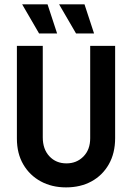

<svg xmlns="http://www.w3.org/2000/svg" viewBox="-20 -832 596 866"><path d="M277.8 13.2Q213.9 13.2 163.9 -13.9Q113.9 -41 85.1 -90.3Q56.2 -139.6 56.2 -206.9V-625H172.9V-212.5Q172.9 -159 202.8 -127.1Q232.6 -95.1 279.9 -95.1Q325.7 -95.1 356.2 -126Q386.8 -156.9 386.8 -208.3V-625H499.3V-209Q499.3 -141 470.8 -91Q442.4 -41 392.7 -13.9Q343.1 13.2 277.8 13.2ZM322.9 -681.2 246.5 -812.5H361.1L404.2 -681.2ZM156.2 -681.2 79.9 -812.5H194.4L237.5 -681.2Z"/></svg>

Font: Afacad SemiBold
Style: Regular
Weight: 600
Designer: Kristian Moeller
Foundry: Dicotype
Version: Version 1.000